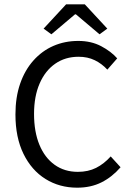

<svg xmlns="http://www.w3.org/2000/svg" viewBox="-20 -858 611 890"><path d="M337.6 12Q255.8 12 191 -28.3Q126.2 -68.6 88.9 -144.8Q51.6 -221 51.6 -327.6Q51.6 -407.1 73.3 -469.9Q95 -532.8 134.8 -577.4Q174.5 -622.1 227.5 -645.2Q280.6 -668.3 342.8 -668.3Q402.8 -668.3 448.9 -644Q495 -619.6 523.3 -587.4L477.6 -535.2Q451.7 -563.2 418.9 -579Q386.2 -594.9 344.3 -594.9Q282.3 -594.9 235.9 -562.6Q189.5 -530.3 163.7 -470.9Q137.8 -411.5 137.8 -329.8Q137.8 -247.3 162.6 -187.1Q187.4 -126.9 233.1 -94.2Q278.8 -61.4 341 -61.4Q388.5 -61.4 425.3 -79.8Q462.1 -98.3 493.2 -132.9L538.9 -82.7Q499.7 -37.5 450.6 -12.8Q401.5 12 337.6 12ZM218.2 -699 182.1 -725.3 286.3 -837.8H373.2L477.4 -725.3L441.4 -699L331.8 -791.6H327.8Z"/></svg>

Font: Source Sans Variable
Style: Regular
Weight: 200
Designer: Paul D. Hunt
Foundry: Adobe Systems Incorporated
Version: Version 3.006;hotconv 1.0.111;makeotfexe 2.5.65597